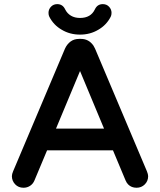

<svg xmlns="http://www.w3.org/2000/svg" viewBox="-20 -885 769 922"><path d="M212.9 -823.2Q212.9 -840.8 225.6 -853.5Q237.3 -865.2 254.9 -865.2Q281.2 -865.2 293 -839.8Q302.7 -820.3 320.8 -809.6Q338.9 -798.8 364.3 -798.8Q416 -798.8 435.5 -839.8Q447.3 -865.2 473.6 -865.2Q492.2 -865.2 503.9 -852.5Q515.6 -839.8 515.6 -823.2Q515.6 -812.5 511.7 -804.7Q491.2 -764.6 452.1 -742.2Q413.1 -718.8 364.3 -718.8Q315.4 -718.8 276.4 -742.2Q237.3 -764.6 216.8 -804.7Q212.9 -812.5 212.9 -823.2ZM37.1 -39.1Q37.1 -48.8 43 -62.5L292 -651.4Q301.8 -672.9 318.8 -685.5Q335.9 -698.2 359.4 -698.2H369.1Q406.2 -698.2 428.7 -666Q432.6 -659.2 436.5 -651.4L685.5 -62.5Q691.4 -47.9 691.4 -39.1Q691.4 -15.6 675.3 0.5Q659.2 16.6 635.7 16.6Q611.3 16.6 595.7 1Q587.9 -6.8 583 -18.6L522.5 -163.1H206.1L145.5 -18.6Q138.7 -2 124.5 7.3Q110.4 16.6 92.8 16.6Q68.4 16.6 52.7 0Q37.1 -16.6 37.1 -39.1ZM479.5 -267.6 364.3 -543.9 249 -267.6Z"/></svg>

Font: FakePearl
Style: SemiBold
Weight: 400
Version: Version 1.2